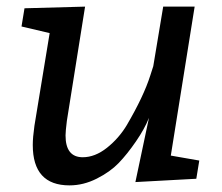

<svg xmlns="http://www.w3.org/2000/svg" viewBox="-20 -550 672 580"><path d="M389 0 430 -194Q417 -161 390.5 -122.5Q364 -84 338.5 -57.5Q313 -31 272.5 -10.5Q232 10 190 10Q79 10 79 -112Q79 -135 84 -170L130 -450L45 -470L54 -525L237 -530L182 -185Q178 -153 178 -141Q178 -75 230 -75Q267 -75 303 -103.5Q339 -132 363 -172Q414 -259 434 -322L443 -350L473 -530H568L496 -80L582 -65L573 -10Z"/></svg>

Font: Bitter
Style: Italic
Weight: 400
Italic angle: -9°
Designer: Sol Matas
Foundry: Sol Matas
Version: Version 1.001